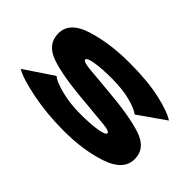

<svg xmlns="http://www.w3.org/2000/svg" viewBox="-88 -899 1209 1209"><g transform="rotate(45 517.0 -294.0)"><path d="M529 5Q377 5 245.2 -21.5Q113.5 -48 60 -79.5L251.5 -208Q275 -185.5 353 -164.8Q431 -144 522.5 -144Q615 -144 674 -153.5Q733 -163 733 -179.5Q733 -195 675 -201Q617 -207 500 -217.5Q279 -235 174.2 -272Q69.5 -309 69.5 -405Q69.5 -506.5 207.2 -549Q345 -591.5 517 -591.5Q679.5 -591.5 790.8 -566.5Q902 -541.5 950.5 -509.5L770.5 -383.5Q746.5 -404.5 677 -423.8Q607.5 -443 510 -443Q420.5 -443 363 -433.5Q305.5 -424 305.5 -408.5Q305.5 -392.5 368.8 -386.2Q432 -380 543.5 -370.5Q751 -353.5 860.5 -317.5Q970 -281.5 970 -185.5Q970 -85.5 835.5 -40.2Q701 5 529 5Z"/></g></svg>

Font: Anybody UltraExpanded ExtraBold
Style: Regular
Weight: 800
Width: 9
Designer: Tyler Finck
Foundry: Etcetera Type Company
Version: Version 1.010; ttfautohint (v1.8.3) -l 8 -r 50 -G 200 -x 14 